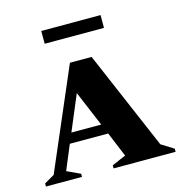

<svg xmlns="http://www.w3.org/2000/svg" viewBox="-110 -856 910 957"><g transform="rotate(-15 344.5 -377.5)"><path d="M10 0V-16L62 -46L285 -565H397L615 -56L679 -16V0H359V-16L431 -47L378 -175H180L127 -48L196 -16V0ZM202 -227H356L279 -410ZM188 -689V-755H494V-689Z"/></g></svg>

Font: Spectral SC ExtraBold
Style: Regular
Weight: 800
Designer: Jean-Baptiste Levee
Foundry: Production Type
Version: Version 2.001